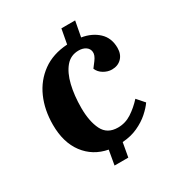

<svg xmlns="http://www.w3.org/2000/svg" viewBox="-166 -765 856 919"><g transform="rotate(-30 262.0 -305.0)"><path d="M200 43 214 -37Q135 -52 88.5 -113.5Q42 -175 42 -273Q42 -355 71 -420.5Q100 -486 156 -526.5Q212 -567 293 -572L308 -653H384L368 -568Q423 -559 458.5 -526Q494 -493 494 -438Q494 -403 473.5 -382Q453 -361 420 -361Q397 -361 375 -374Q353 -387 344 -409L366 -438Q384 -462 382 -480.5Q380 -499 364.5 -509.5Q349 -520 326 -520Q282 -520 254.5 -487.5Q227 -455 213.5 -399.5Q200 -344 200 -275Q200 -201 223.5 -153.5Q247 -106 306 -106Q347 -106 381.5 -128.5Q416 -151 446 -184L482 -143Q467 -121 440 -97Q413 -73 375 -55.5Q337 -38 290 -35L276 43Z"/></g></svg>

Font: Literata 36pt
Style: Bold Italic
Weight: 700
Italic angle: -2°
Designer: Latin by Veronika Burian and Jose Scaglione. Greek by Irene Vlachou. Cyrillic by Vera Evstafieva
Foundry: TypeTogether
Version: Version 3.002